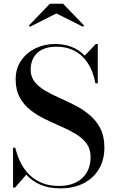

<svg xmlns="http://www.w3.org/2000/svg" viewBox="-20 -996 618 1030"><path d="M304.5 14.5Q241.5 14.5 196.5 -5.2Q151.5 -25 121 -59L61 10H50V-203.5H62Q72 -161 90.5 -124Q109 -87 137.5 -58.8Q166 -30.5 205.2 -14.5Q244.5 1.5 297 1.5Q348.5 1.5 386.2 -16.8Q424 -35 445 -69.8Q466 -104.5 466 -153.5Q466 -196.5 444.2 -226Q422.5 -255.5 386.5 -277.2Q350.5 -299 307.8 -317.5Q265 -336 222 -356.8Q179 -377.5 143.2 -405.5Q107.5 -433.5 85.8 -473.5Q64 -513.5 64 -571Q64 -628 93 -670.5Q122 -713 170 -736.5Q218 -760 275.5 -760Q324 -760 364.2 -744.5Q404.5 -729 434.5 -697.5L494 -760H504.5V-549H492Q479.5 -614.5 450.5 -658.2Q421.5 -702 379.2 -723.8Q337 -745.5 284 -745.5Q215.5 -745.5 180 -711.8Q144.5 -678 144.5 -622.5Q144.5 -584 166 -557Q187.5 -530 222.8 -509.5Q258 -489 300.2 -470.2Q342.5 -451.5 384.8 -429.8Q427 -408 462 -378.2Q497 -348.5 518.5 -306.5Q540 -264.5 540 -204Q540 -138 510.5 -88.8Q481 -39.5 428 -12.5Q375 14.5 304.5 14.5ZM141 -852.5 135 -859 247.5 -976H318.5L431 -859L425 -852.5L282.5 -924Z"/></svg>

Font: Bodoni Moda 18pt Medium
Style: Regular
Weight: 500
Designer: Owen Earl
Foundry: indestructible type
Version: Version 2.004